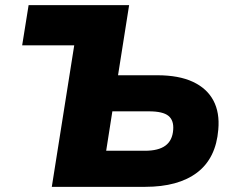

<svg xmlns="http://www.w3.org/2000/svg" viewBox="-20 -725 910 745"><path d="M181 0 268 -549H66L91 -705H481L438 -433H590Q674 -433 728.5 -407.5Q783 -382 808 -335Q833 -288 827 -222Q818 -111 745 -55.5Q672 0 543 0ZM392 -140H542Q595 -140 622 -160Q649 -180 652 -221Q655 -258 633.5 -275.5Q612 -293 558 -293H416Z"/></svg>

Font: Nunito Sans 9pt Black
Style: Italic
Weight: 900
Italic angle: -9°
Version: Version 3.101;gftools[0.9.27]